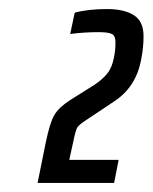

<svg xmlns="http://www.w3.org/2000/svg" viewBox="-20 -824 337 424"><path d="M135 -603 189 -637Q207 -649 217.5 -662.5Q228 -676 232 -699Q235 -713 235 -731Q235 -745 227 -749Q219 -753 198 -753Q166 -753 135 -749L145 -796Q174 -804 217 -804Q254 -804 275.5 -790.5Q297 -777 297 -744Q297 -719 292 -694Q281 -632 232 -600L172 -560Q155 -549 151 -543Q147 -537 142 -512L133 -471H242L232 -420H63L81 -509Q90 -553 100 -570Q110 -587 135 -603Z"/></svg>

Font: Saira Ultra Condensed SemiBold
Style: Italic
Weight: 600
Width: 1
Italic angle: -12°
Designer: Hector Gatti with collaboration of the Omnibus-Type team
Foundry: Omnibus-Type
Version: Version 1.001; ttfautohint (v1.8)